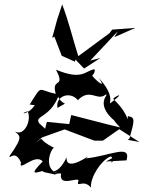

<svg xmlns="http://www.w3.org/2000/svg" viewBox="-20 -819 650 868"><path d="M360 -509 434 -557 388 -545 513 -678 497 -651 592 -693 487 -685 475 -669 334 -565C309 -643 290 -725 261 -799L238 -729L216 -648L226 -653L259 -567L319 -540L321 -550ZM557 -187 565 -192C589 -278 592 -288 558 -294C553 -255 573 -294 493 -371C484 -375 565 -417 478 -352C471 -349 503 -385 426 -467C472 -402 392 -474 393 -484C336 -433 420 -478 407 -506C364 -499 353 -454 233 -504C279 -416 210 -472 232 -395C147 -412 174 -441 114 -346C93 -357 168 -319 150 -379C136 -299 50 -299 105 -316C125 -273 87 -200 48 -225C66 -203 91 -209 24 -115C17 -91 47 -149 75 -84C61 -37 139 -129 173 -89C106 -20 139 -37 199 -54C129 -43 219 -35 227 -30C212 -25 257 -42 256 -32C246 28 332 -20 335 -3C322 36 357 -13 391 29C388 -20 438 -94 478 -111C501 -118 462 -45 506 -114L459 -89L552 -94C574 -170 477 -114 369 -103C414 -141 276 -29 281 -108C237 -13 195 -61 243 -34C165 -58 219 -163 226 -150C141 -191 188 -204 143 -176L171 -198L272 -234L407 -183H445L519 -235L610 -177ZM157 -262C134 -296 203 -285 243 -381C270 -333 295 -366 240 -331C229 -385 298 -409 332 -366C387 -423 419 -360 457 -391C481 -397 404 -357 493 -277C496 -349 446 -319 523 -243L473 -255L302 -299L293 -258L192 -268L184 -237Z"/></svg>

Font: Charger Distortion
Style: 2It
Weight: 400
Designer: Jasper
Foundry: Cannot Into Space Fonts
Version: Version 0.98